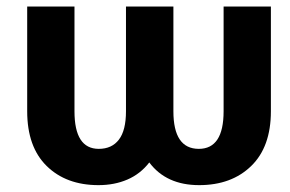

<svg xmlns="http://www.w3.org/2000/svg" viewBox="-20 -548 875 579"><path d="M276.9 10.3Q179.7 10.3 120.8 -47.4Q62 -105 62 -212.4V-528.3H204.6V-212.4Q204.6 -99.1 277.8 -99.1Q317.4 -99.1 338.6 -127Q359.9 -154.8 359.9 -212.4V-528.3H502.9V-212.4Q502.9 -99.1 579.6 -99.1Q654.3 -99.1 654.3 -212.4V-528.3H796.9V-212.4Q796.9 -105 737.5 -47.4Q678.2 10.3 580.6 10.3Q481.4 10.3 430.2 -58.1Q403.3 -23.4 364.3 -6.6Q325.2 10.3 276.9 10.3Z"/></svg>

Font: Roboto Slab
Style: Bold
Weight: 700
Designer: Google
Version: Version 2.000; ttfautohint (v1.8.1.43-b0c9)